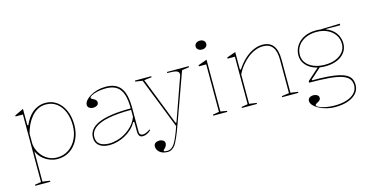

<svg xmlns="http://www.w3.org/2000/svg" viewBox="-88 -1129 3413 1772"><g transform="rotate(-15 1618.5 -243.0)"><path d="M70 200V190L130 180V-465H60V-475L144 -515V-362L152 -354Q167 -390 187.5 -420Q208 -450 234 -471Q260 -492 291 -503.5Q322 -515 358 -515Q419 -515 465 -481.5Q511 -448 537.5 -388.5Q564 -329 564 -251Q564 -174 534.5 -113.5Q505 -53 453.5 -19Q402 15 335 15Q298 15 259.5 0Q221 -15 190.5 -43.5Q160 -72 144 -111V180L214 190V200ZM335 0Q397 0 445 -32.5Q493 -65 521 -121.5Q549 -178 549 -251Q549 -324 525.5 -380Q502 -436 459 -468Q416 -500 358 -500Q313 -500 278 -480.5Q243 -461 216.5 -428.5Q190 -396 172 -357.5Q154 -319 144 -280V-190Q144 -160 157 -126.5Q170 -93 194.5 -64.5Q219 -36 254.5 -18Q290 0 335 0Z M931 -515Q982 -515 1017.5 -500Q1053 -485 1076 -454Q1099 -423 1109.5 -375Q1120 -327 1120 -262V-37Q1120 -17 1129.5 -8.5Q1139 0 1152 0Q1169 0 1188.5 -9Q1208 -18 1225 -31V-20Q1214 -9 1201 -1Q1188 7 1174.5 11Q1161 15 1148 15Q1126 15 1116 0.5Q1106 -14 1106 -43Q1106 -76 1106 -91.5Q1106 -107 1106 -114.5Q1106 -122 1106 -130L1096 -136Q1077 -100 1047 -72Q1017 -44 980.5 -24.5Q944 -5 905.5 5Q867 15 832 15Q796 15 766 4.5Q736 -6 717.5 -29.5Q699 -53 699 -91Q699 -176 800 -219Q901 -262 1106 -262Q1106 -344 1088.5 -396.5Q1071 -449 1032.5 -474.5Q994 -500 931 -500Q885 -500 849 -491.5Q813 -483 793 -472Q773 -461 773 -451Q773 -447 779 -442.5Q785 -438 801 -430Q826 -417 826 -395Q826 -376 810 -366.5Q794 -357 774 -357Q755 -357 738.5 -367Q722 -377 722 -398Q722 -419 739.5 -439.5Q757 -460 786.5 -477.5Q816 -495 853.5 -505Q891 -515 931 -515ZM1106 -248Q975 -248 887.5 -230.5Q800 -213 756.5 -178.5Q713 -144 713 -91Q713 -58 729 -38Q745 -18 772 -9Q799 0 832 0Q869 0 910 -11.5Q951 -23 989.5 -46.5Q1028 -70 1059 -104Q1090 -138 1106 -183Z M1332 215Q1303 215 1280 205Q1257 195 1243.5 176.5Q1230 158 1230 134Q1230 123 1234.5 115.5Q1239 108 1246.5 103Q1254 98 1263 95.5Q1272 93 1282 93Q1295 93 1307 97.5Q1319 102 1326.5 110Q1334 118 1334 131Q1334 144 1328.5 155.5Q1323 167 1312 177Q1305 184 1301.5 188Q1298 192 1298 194Q1298 204 1332 204Q1352 204 1369.5 193Q1387 182 1401 161Q1413 144 1432 100.5Q1451 57 1470 0H1467L1278 -480L1210 -490V-500H1366V-490L1294 -481L1471 -27H1480L1625 -437Q1626 -439 1626.5 -442.5Q1627 -446 1627 -450Q1627 -461 1621.5 -469Q1616 -477 1603 -481.5Q1590 -486 1568.5 -488Q1547 -490 1516 -490V-500H1724V-490L1655 -480L1482 0Q1460 63 1440.5 106.5Q1421 150 1409 169Q1394 191 1374.5 203Q1355 215 1332 215Z M1883 -616Q1868 -616 1856.5 -621.5Q1845 -627 1838.5 -636.5Q1832 -646 1832 -658Q1832 -671 1838.5 -680.5Q1845 -690 1856.5 -695.5Q1868 -701 1883 -701Q1898 -701 1909.5 -695.5Q1921 -690 1927.5 -680.5Q1934 -671 1934 -658Q1934 -646 1927.5 -636.5Q1921 -627 1909.5 -621.5Q1898 -616 1883 -616ZM1824 0V-10L1884 -20V-474H1814V-485L1898 -515V-20L1958 -10V0Z M2637 -10V0H2483V-10L2553 -20V-338Q2553 -420 2523 -460Q2493 -500 2431 -500Q2395 -500 2358 -485.5Q2321 -471 2286.5 -444Q2252 -417 2222.5 -380.5Q2193 -344 2172 -300V-20L2242 -10V0H2098V-10L2158 -20V-474H2088V-485L2172 -515V-350L2180 -344Q2216 -399 2257 -437Q2298 -475 2342.5 -495Q2387 -515 2431 -515Q2465 -515 2490.5 -504Q2516 -493 2533 -471Q2550 -449 2558.5 -416Q2567 -383 2567 -338V-20Z M2931 215Q2892 215 2853 205Q2814 195 2782.5 178.5Q2751 162 2731.5 141Q2712 120 2712 98Q2712 84 2719.5 75Q2727 66 2739 61.5Q2751 57 2764 57Q2784 57 2800 66.5Q2816 76 2816 95Q2816 106 2810.5 113Q2805 120 2797.5 125Q2790 130 2782 134Q2774 138 2768.5 142Q2763 146 2763 151Q2763 162 2786.5 173.5Q2810 185 2848.5 192.5Q2887 200 2931 200Q2999 200 3049 183.5Q3099 167 3126 136.5Q3153 106 3153 65Q3153 28 3132.5 3Q3112 -22 3066.5 -37Q3021 -52 2945 -58.5Q2869 -65 2758 -65V-80L2879 -188L2891 -178L2789 -87V-79Q2874 -79 2937.5 -74.5Q3001 -70 3045 -59.5Q3089 -49 3116 -32.5Q3143 -16 3155 8.5Q3167 33 3167 65Q3167 111 3138 144.5Q3109 178 3056.5 196.5Q3004 215 2931 215ZM2943 -172Q2895 -172 2855.5 -183.5Q2816 -195 2787.5 -216.5Q2759 -238 2743 -267.5Q2727 -297 2727 -332Q2727 -372 2743 -405.5Q2759 -439 2787.5 -463.5Q2816 -488 2855.5 -501.5Q2895 -515 2943 -515Q2991 -515 3030 -501.5Q3069 -488 3097.5 -463.5Q3126 -439 3141.5 -405.5Q3157 -372 3157 -332Q3157 -297 3141.5 -267.5Q3126 -238 3097.5 -216.5Q3069 -195 3029.5 -183.5Q2990 -172 2943 -172ZM2943 -187Q3002 -187 3047 -205.5Q3092 -224 3117.5 -257Q3143 -290 3143 -332Q3143 -382 3117.5 -419.5Q3092 -457 3047 -478.5Q3002 -500 2943 -500Q2884 -500 2838 -478.5Q2792 -457 2766.5 -419.5Q2741 -382 2741 -332Q2741 -290 2766.5 -257Q2792 -224 2838 -205.5Q2884 -187 2943 -187ZM3034 -490 2985 -512Q3004 -513 3022.5 -513.5Q3041 -514 3060 -514.5Q3079 -515 3097.5 -515.5Q3116 -516 3134.5 -516.5Q3153 -517 3172 -518V-503H3034Z"/></g></svg>

Font: Kalnia Thin
Style: Regular
Weight: 100
Version: Version 1.105